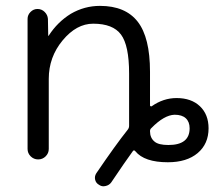

<svg xmlns="http://www.w3.org/2000/svg" viewBox="-20 -573 744 663"><path d="M148.4 -58.6Q148.4 -43.9 137.7 -33.2Q127 -22.5 111.8 -22.5Q96.7 -22.5 85.9 -33.2Q75.2 -43.9 75.2 -58.6V-507.8Q75.2 -521.5 85.4 -531.7Q95.7 -542 109.4 -542Q124 -542 134.3 -531.7Q144.5 -521.5 145.5 -507.8L146.5 -450.2Q146.5 -449.2 147.5 -449.2Q148.4 -449.2 148.4 -450.2Q178.7 -497.1 224.6 -525.4Q271.5 -552.7 325.2 -552.7Q413.1 -552.7 455.6 -498Q498 -443.4 498 -325.2V-209Q498 -207 500 -206.1Q502 -205.1 503.9 -206.1Q543.9 -234.4 589.8 -234.4Q640.6 -234.4 670.4 -206.1Q700.2 -177.7 700.2 -129.9Q700.2 -76.2 662.6 -44.4Q625 -12.7 559.6 -12.7Q478.5 -12.7 447.3 -50.8Q442.4 -56.6 438.5 -50.8Q412.1 -14.6 364.3 56.6Q357.4 66.4 344.7 69.3Q340.8 70.3 337.9 70.3Q329.1 70.3 322.3 65.4Q311.5 59.6 308.6 47.9Q305.7 36.1 312.5 25.4Q378.9 -72.3 420.9 -125Q425.8 -130.9 425.8 -138.7V-319.3Q425.8 -416 397.9 -453.6Q370.1 -491.2 301.8 -491.2Q244.1 -491.2 196.3 -433.6Q148.4 -376 148.4 -300.8ZM502.9 -130.9Q498 -127 498 -120.1Q498 -96.7 513.7 -84Q527.3 -72.3 561.5 -72.3Q634.8 -72.3 634.8 -129.9Q634.8 -152.3 621.6 -164.6Q608.4 -176.8 583 -176.8Q546.9 -175.8 502.9 -130.9Z"/></svg>

Font: Gen Jyuu Gothic Normal
Style: Regular
Weight: 300
Designer: [Source Han Sans]
Ryoko NISHIZUKA  (kana & ideographs); Paul D. Hunt (Latin, Greek & Cyrillic); Wenlong ZHANG  (bopomofo
Version: Version 1.002.20150607